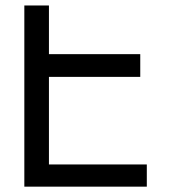

<svg xmlns="http://www.w3.org/2000/svg" viewBox="-20 -698 640 718"><path d="M71 0V-677.5H163V-495.5H504.5V-410.5H163V-83H529V0Z"/></svg>

Font: JuliaMono
Style: Regular
Weight: 400
Monospace: yes
Designer: cormullion
Foundry: corm
Version: Version 0.055; ttfautohint (v1.8.4)